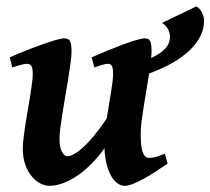

<svg xmlns="http://www.w3.org/2000/svg" viewBox="-20 -581 680 621"><path d="M640.1 -514.2Q640.1 -487.8 627.9 -463.6Q615.7 -439.5 592.8 -417.7Q569.8 -396 536.9 -377.2Q503.9 -358.4 462.4 -343.3Q458.5 -318.4 453.9 -291.3Q449.2 -264.2 445.1 -238.3Q440.9 -212.4 438 -189.5Q435.1 -166.5 435.1 -149.9Q435.1 -105.5 441.9 -87.9Q448.7 -70.3 460.9 -70.3Q473.6 -70.3 484.6 -73.5Q495.6 -76.7 513.2 -84L522 -51.8Q502.4 -38.6 482.7 -25.6Q462.9 -12.7 444.6 -2.7Q426.3 7.3 410.4 13.7Q394.5 20 382.8 20Q372.1 20 361.1 12.7Q350.1 5.4 340.8 -9.8Q331.5 -24.9 325.4 -47.9Q319.3 -70.8 317.9 -101.6Q299.3 -75.2 277.6 -53Q255.9 -30.8 232.7 -14.6Q209.5 1.5 185.8 10.7Q162.1 20 140.1 20Q126 20 110.8 12.5Q95.7 4.9 83 -10.3Q70.3 -25.4 62 -47.9Q53.7 -70.3 53.7 -100.1Q53.7 -114.7 56.2 -135Q58.6 -155.3 62 -178Q65.4 -200.7 69.8 -224.6Q74.2 -248.5 77.6 -270.8Q81.1 -293 83.5 -311.3Q85.9 -329.6 85.9 -341.8Q85.9 -353 84.5 -359.6Q83 -366.2 80.3 -369.4Q77.6 -372.6 74 -373.5Q70.3 -374.5 65.9 -374.5Q61.5 -374.5 54 -372.8Q46.4 -371.1 38.6 -368.7Q29.8 -366.2 19.5 -362.8L11.7 -395.5Q32.2 -404.8 59.1 -415.5Q85.9 -426.3 111.6 -435.5Q137.2 -444.8 158 -450.9Q178.7 -457 187.5 -457Q201.7 -457 206.5 -447.8Q211.4 -438.5 211.4 -416Q211.4 -401.9 208.5 -379.2Q205.6 -356.4 201.2 -329.6Q196.8 -302.7 191.9 -273.9Q187 -245.1 182.6 -218.3Q178.2 -191.4 175.3 -168.7Q172.4 -146 172.4 -131.8Q172.4 -104 180.4 -89.8Q188.5 -75.7 198.2 -75.7Q206.5 -75.7 219.2 -82.5Q231.9 -89.4 248.3 -104Q264.6 -118.7 283.9 -141.8Q303.2 -165 325.2 -197.8Q328.1 -217.8 331.8 -238.3Q335.4 -258.8 338.4 -277.8Q341.3 -296.9 343.5 -313.5Q345.7 -330.1 345.7 -341.8Q345.7 -353 344.5 -359.6Q343.3 -366.2 340.8 -369.4Q338.4 -372.6 335.2 -373.5Q332 -374.5 327.6 -374.5Q323.2 -374.5 316.2 -372.8Q309.1 -371.1 302.2 -368.7Q293.9 -366.2 285.2 -362.8L276.4 -395.5Q296.9 -404.8 323 -415.5Q349.1 -426.3 373.8 -435.5Q398.4 -444.8 418.7 -450.9Q439 -457 447.8 -457Q461.4 -457 465.8 -447.8Q470.2 -438.5 470.2 -416Q470.2 -405.8 468.8 -393.6Q498 -406.2 513.9 -423.3Q529.8 -440.4 529.8 -462.9Q529.8 -467.3 528.3 -473.4Q526.9 -479.5 523.9 -485.6Q521 -491.7 516.1 -497.3Q511.2 -502.9 503.9 -506.8L615.2 -560.5Q627.4 -553.2 633.8 -539.1Q640.1 -524.9 640.1 -514.2Z"/></svg>

Font: Gentium Basic
Style: Bold Italic
Weight: 700
Italic angle: -8°
Designer: J. Victor Gaultney and Annie Olsen
Foundry: SIL International
Version: Version 1.102; 2013; Maintenance release